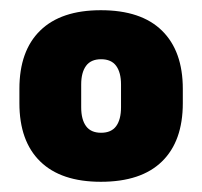

<svg xmlns="http://www.w3.org/2000/svg" viewBox="-20 -667 396 376"><path d="M177.5 -311Q99.5 -311 58.8 -350.8Q18 -390.5 18 -465V-493Q18 -567.5 58.8 -607.2Q99.5 -647 177.5 -647Q256.5 -647 297.2 -607Q338 -567 338 -493V-465Q338 -390.5 297.2 -350.8Q256.5 -311 177.5 -311ZM178 -407Q198 -407 207.5 -420Q217 -433 217 -457V-501.5Q217 -525 207.5 -538Q198 -551 178 -551Q158 -551 148.5 -538Q139 -525 139 -501.5V-457Q139 -433 148.5 -420Q158 -407 178 -407Z"/></svg>

Font: Anek Malayalam Medium ExtraBold
Style: Regular
Weight: 800
Version: Version 1.003